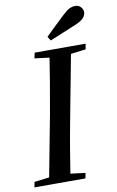

<svg xmlns="http://www.w3.org/2000/svg" viewBox="-100 -910 586 961"><g transform="rotate(-10 193.5 -429.5)"><path d="M-5 0 0 -27 112 -41H149L259 -27L254 0ZM69 0 136 -353Q150 -430 163 -508.5Q176 -587 188 -664H298L231 -310Q216 -232 203 -154.5Q190 -77 178 0ZM107 -636 113 -664H372L367 -636L256 -622H218ZM190 -731Q214 -755 239 -778.5Q264 -802 288 -825Q309 -845 323.5 -852Q338 -859 353 -859Q371 -859 381.5 -847Q392 -835 392 -821Q392 -808 382 -794.5Q372 -781 343 -768Q308 -753 273 -739Q238 -725 203 -710Z"/></g></svg>

Font: Source Serif 4 48pt SemiBold
Style: Italic
Weight: 600
Italic angle: -12°
Designer: Frank Grießhammer
Foundry: Adobe Systems Incorporated
Version: Version 4.004;hotconv 1.0.116;makeotfexe 2.5.65601